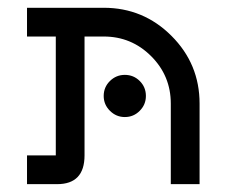

<svg xmlns="http://www.w3.org/2000/svg" viewBox="-20 -469 577 489"><path d="M244.1 -449.2Q345.2 -449.2 416.7 -377.7Q488.3 -306.2 488.3 -205.1V0H415V-205.1Q415 -275.9 365 -325.9Q314.9 -376 244.1 -376H195.3V-73.2Q195.3 0 125.5 0H48.8V-73.2H122.1V-376H48.8V-449.2ZM297.9 -170.9Q275.9 -170.9 260 -186.8Q244.1 -202.6 244.1 -224.6Q244.1 -247.1 260 -262.7Q275.9 -278.3 297.9 -278.3Q320.3 -278.3 335.9 -262.7Q351.6 -247.1 351.6 -224.6Q351.6 -202.6 335.9 -186.8Q320.3 -170.9 297.9 -170.9Z"/></svg>

Font: Catrinity
Style: Regular
Weight: 400
Designer: Alexander Lange
Foundry: High-Logic / Made with FontCreator
Version: Version 2.090;May 20, 2024;FontCreator 15.0.0.2974 64-bit